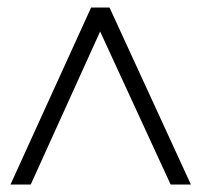

<svg xmlns="http://www.w3.org/2000/svg" viewBox="-20 -665 541 512"><path d="M8 -173 223 -645H272L489 -173H435L247 -581L62 -173Z"/></svg>

Font: Libre Bodoni
Style: Italic
Weight: 400
Italic angle: -13°
Designer: Pablo Impallari, Rodrigo Fuenzalida
Foundry: Impallari Type
Version: Version 2.005;gftools[0.9.23]